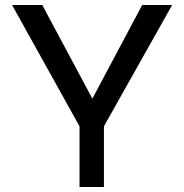

<svg xmlns="http://www.w3.org/2000/svg" viewBox="-20 -743 732 763"><path d="M296 -241 28 -723H148L347 -351L545 -723H664L393 -241V0H296Z"/></svg>

Font: Synthetic
Style: Regular
Weight: 400
Designer: Santiago Orozco
Foundry: Typemade
Version: Version 2.000; ttfautohint (v1.8.4.7-5d5b)